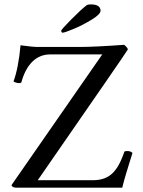

<svg xmlns="http://www.w3.org/2000/svg" viewBox="-20 -861 658 881"><path d="M260.7 -719.7Q260.7 -725.1 307.6 -772.5Q354.5 -819.8 378.9 -837.9Q384.8 -840.8 396.5 -840.8Q441.4 -840.8 441.4 -811.5Q441.4 -795.9 400.9 -771Q360.4 -746.1 318.4 -728.5Q276.4 -710.9 266.6 -710.9Q264.6 -710.9 262.7 -714.1Q260.7 -717.3 260.7 -719.7ZM210.9 -611.3Q162.1 -611.3 128.4 -577.9Q94.7 -544.4 78.1 -483.4Q75.7 -479.5 67.4 -479.5Q61 -479.5 52.7 -482.2Q44.4 -484.9 42 -487.3Q64.9 -549.8 74.2 -653.3Q128.9 -645.5 154.3 -645.5H343.8Q412.1 -645.5 548.8 -655.3Q552.2 -654.3 559.3 -646.7Q566.4 -639.2 566.4 -633.8Q565.4 -630.4 461.9 -480.5Q358.4 -331.1 255.9 -182.6L153.3 -34.2H408.2Q465.3 -34.2 499 -68.8Q503.9 -74.2 508.8 -80.3Q513.7 -86.4 517.1 -91.6Q520.5 -96.7 524.9 -104.7Q529.3 -112.8 531.2 -116.7Q533.2 -120.6 537.1 -129.9Q541 -139.2 542 -141.6Q543 -144 546.9 -154.3Q550.8 -164.6 550.8 -165Q552.2 -168 564.5 -168Q579.1 -168 587.9 -159.2Q581.1 -137.2 572.5 -109.6Q564 -82 559.8 -68.1Q555.7 -54.2 550.3 -35.9Q544.9 -17.6 541 0H51.8Q43.5 0 37.4 -4.6Q31.2 -9.3 34.2 -13.7L449.2 -611.3Z"/></svg>

Font: Amiri
Style: Regular
Weight: 400
Designer: Khaled Hosny
Version: Version 000.108